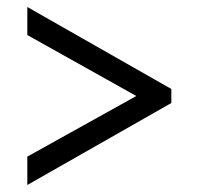

<svg xmlns="http://www.w3.org/2000/svg" viewBox="-20 -632 567 548"><path d="M58 -185 369 -358 58 -532V-612L469 -378V-338L58 -104Z"/></svg>

Font: Noto Serif Sinhala SemiCondensed
Style: Bold
Weight: 700
Width: 4
Designer: Jelle Bosma - Monotype Design Team
Foundry: Monotype Imaging Inc.
Version: Version 2.007; ttfautohint (v1.8.4.7-5d5b)